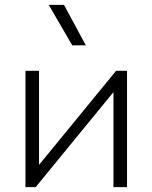

<svg xmlns="http://www.w3.org/2000/svg" viewBox="-20 -772 629 792"><path d="M85 0V-480H141V-92L459 -480H504V0H448V-392L127 0ZM278 -585 181 -752H244L334 -585Z"/></svg>

Font: Geologica Roman Thin
Style: Regular
Weight: 250
Designer: Sindre Bremnes, Frode Helland
Foundry: Monokrom Skriftforlag AS
Version: Version 1.010;gftools[0.9.28]